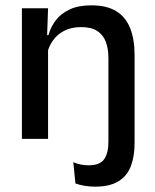

<svg xmlns="http://www.w3.org/2000/svg" viewBox="-20 -520 580 719"><path d="M386 -100V-302Q386 -337.5 376.2 -363.5Q366.5 -389.5 344.2 -404Q322 -418.5 283.5 -418.5Q248 -418.5 222 -405.5Q196 -392.5 179.8 -370.5Q163.5 -348.5 156.5 -320.5L140.5 -388.5H161.5Q170 -419.5 189.5 -444.8Q209 -470 241.5 -485Q274 -500 322 -500Q379.5 -500 415 -478.2Q450.5 -456.5 467.2 -415Q484 -373.5 484 -313V-100ZM62 0V-489H160L156 -374.5L160 -368.5V0ZM336 179Q314.5 179 295.2 175.5Q276 172 262.5 167L254.5 87.5Q267.5 93 281.8 96Q296 99 311.5 99Q354.5 99 370.2 76Q386 53 386 10.5V-130.5H484V15.5Q484 66 469.8 102.8Q455.5 139.5 423 159.2Q390.5 179 336 179Z"/></svg>

Font: Anek Latin Medium
Style: Regular
Weight: 500
Designer: Yesha Goshar
Foundry: Ek Type
Version: Version 1.003